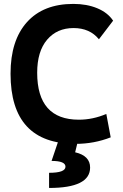

<svg xmlns="http://www.w3.org/2000/svg" viewBox="-20 -723 626 978"><path d="M365.2 9.8Q33.7 9.8 33.7 -347.7Q33.7 -517.1 117.2 -610.1Q200.7 -703.1 353.5 -703.1Q422.4 -703.1 475.6 -680.9Q528.8 -658.7 556.2 -617.7L483.9 -522.9Q437.5 -580.1 354.5 -580.1Q270.5 -580.1 220 -520.8Q169.4 -461.4 169.4 -352.5Q169.4 -113.3 381.8 -113.3Q452.6 -113.3 521.5 -142.6L543.9 -23.4Q459 9.8 365.2 9.8ZM230 234.4V157.2Q313.5 157.2 313.5 126Q313.5 96.7 242.7 96.7L276.4 -2.9L375 2.4L362.8 52.7Q439 70.3 439 130.4Q439 234.4 230 234.4Z"/></svg>

Font: Cascadia Mono
Style: Bold
Weight: 700
Monospace: yes
Designer: Aaron Bell
Foundry: Saja Typeworks
Version: Version 2404.023; ttfautohint (v1.8.4)